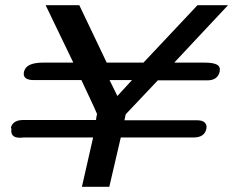

<svg xmlns="http://www.w3.org/2000/svg" viewBox="-20 -716 894 736"><path d="M24 -222Q21 -226 23 -231Q33 -256 69 -256H348Q348 -259 349.5 -267Q351 -275 352 -279Q347 -292 323 -343L292 -409H110Q71 -409 71 -433Q71 -442 75 -449Q87 -476 146 -476H261Q248 -502 208 -586Q168 -670 155 -696H284L389 -476H530L737 -696H854L648 -476H763Q798 -476 812 -468Q826 -460 822 -441Q814 -408 775 -408H585L462 -278L457 -255H735Q757 -255 765.5 -245.5Q774 -236 771 -222Q764 -189 722 -189H720H443L399 0H294L337 -189H74Q70 -189 64.5 -188.5Q59 -188 56 -188Q36 -188 28.5 -197.5Q21 -207 24 -222ZM400 -409 430 -348 486 -409Z"/></svg>

Font: Coval
Style: Italic
Weight: 400
Foundry: Context Ltd
Version: Version 001.000